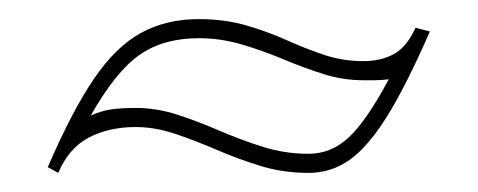

<svg xmlns="http://www.w3.org/2000/svg" viewBox="-20 -412 500 201"><path d="M303 -231Q276 -231 252 -238.5Q228 -246 206 -255.5Q184 -265 163 -272Q142 -279 122 -279Q94 -279 73 -268Q52 -257 41 -231L30 -237Q55 -295 78 -329Q101 -363 127.5 -377.5Q154 -392 188 -392Q215 -392 237.5 -385.5Q260 -379 280 -370Q300 -361 319.5 -354.5Q339 -348 360 -348Q379 -348 392.5 -355.5Q406 -363 415 -383L430 -379Q406 -324 386 -291.5Q366 -259 346.5 -245Q327 -231 303 -231ZM303 -251Q327 -251 345.5 -268.5Q364 -286 387 -329Q379 -328 372 -328Q365 -328 360 -328Q339 -328 318.5 -334.5Q298 -341 276.5 -350Q255 -359 233 -365.5Q211 -372 188 -372Q151 -372 126 -354.5Q101 -337 75 -291Q86 -296 96.5 -297.5Q107 -299 122 -299Q144 -299 165.5 -292Q187 -285 209 -275.5Q231 -266 254.5 -258.5Q278 -251 303 -251Z"/></svg>

Font: Kalnia Glaze Thin
Style: Regular
Weight: 100
Version: Version 1.110